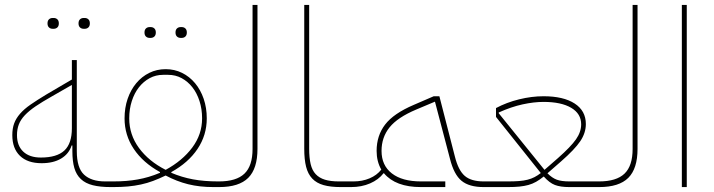

<svg xmlns="http://www.w3.org/2000/svg" viewBox="-20 -760 2900 780"><path d="M430 0Q387 0 357 -7.5Q327 -15 308.5 -32.5Q290 -50 282 -77.5Q274 -105 274 -146V-169H271Q260 -135 228.5 -116Q197 -97 149 -97Q92 -97 61 -127Q30 -157 30 -211Q30 -238 37.5 -258.5Q45 -279 61.5 -298Q78 -317 104 -335Q130 -353 168 -376L272 -437V-516H292V-146Q292 -78 321.5 -50.5Q351 -23 407 -23H440V-10ZM146 -120Q211 -120 241.5 -148.5Q272 -177 272 -239V-415L190 -368Q151 -346 124.5 -328Q98 -310 81 -292Q64 -274 56.5 -254.5Q49 -235 49 -211Q49 -168 74.5 -144Q100 -120 146 -120ZM320 -643Q311 -643 305 -648.5Q299 -654 299 -665Q299 -676 305 -681.5Q311 -687 320 -687H324Q333 -687 339 -681.5Q345 -676 345 -665Q345 -654 339 -648.5Q333 -643 324 -643ZM194 -643Q185 -643 179 -648.5Q173 -654 173 -665Q173 -676 179 -681.5Q185 -687 194 -687H198Q207 -687 213 -681.5Q219 -676 219 -665Q219 -654 213 -648.5Q207 -643 198 -643Z M430 -13 440 -23Q469 -23 493 -25Q517 -27 539.5 -31Q562 -35 584 -41.5Q606 -48 630 -58V-61Q561 -99 523.5 -155Q486 -211 486 -279Q486 -322 498.5 -358.5Q511 -395 533.5 -422Q556 -449 586.5 -464Q617 -479 653 -479Q689 -479 719.5 -464Q750 -449 772.5 -422Q795 -395 807.5 -358.5Q820 -322 820 -279Q820 -211 782.5 -155Q745 -99 676 -61V-58Q718 -40 763.5 -31.5Q809 -23 866 -23V-10L856 0H847Q791 0 744.5 -11.5Q698 -23 653 -47Q626 -34 602 -25Q578 -16 552.5 -10.5Q527 -5 500 -2.5Q473 0 440 0H430ZM653 -70Q721 -107 761 -160.5Q801 -214 801 -279Q801 -317 790.5 -349.5Q780 -382 761.5 -405.5Q743 -429 718 -442.5Q693 -456 663 -456H643Q613 -456 588 -442.5Q563 -429 544.5 -405.5Q526 -382 515.5 -349.5Q505 -317 505 -279Q505 -213 544.5 -159Q584 -105 653 -70ZM714 -606Q705 -606 699 -611.5Q693 -617 693 -628Q693 -639 699 -644.5Q705 -650 714 -650H718Q727 -650 733 -644.5Q739 -639 739 -628Q739 -617 733 -611.5Q727 -606 718 -606ZM588 -606Q579 -606 573 -611.5Q567 -617 567 -628Q567 -639 573 -644.5Q579 -650 588 -650H592Q601 -650 607 -644.5Q613 -639 613 -628Q613 -617 607 -611.5Q601 -606 592 -606Z M856 -13 866 -23H870Q940 -23 973 -54.5Q1006 -86 1006 -155V-740H1026V-155Q1026 -75 988.5 -37.5Q951 0 870 0H856Z M1365 0Q1323 0 1294.5 -8Q1266 -16 1248.5 -34.5Q1231 -53 1223.5 -82.5Q1216 -112 1216 -156V-740H1236V-156Q1236 -119 1242 -93.5Q1248 -68 1262.5 -52.5Q1277 -37 1300 -30Q1323 -23 1356 -23H1416V-10L1406 0Z M1406 -13 1416 -23Q1452 -23 1481.5 -35.5Q1511 -48 1529 -71Q1510 -104 1510 -147Q1510 -209 1544.5 -254Q1579 -299 1661 -334L1742 -369H1765L1828 -124Q1842 -68 1868 -45.5Q1894 -23 1945 -23H1955V-10L1945 0Q1886 0 1855 -25.5Q1824 -51 1808 -115L1747 -347L1671 -315Q1595 -283 1562.5 -242.5Q1530 -202 1530 -147Q1530 -88 1572 -55.5Q1614 -23 1690 -23H1789V0H1690Q1587 0 1540 -56H1538Q1518 -30 1483.5 -15Q1449 0 1406 0Z M1945 -13 1955 -23H2043Q2069 -23 2088.5 -24.5Q2108 -26 2123.5 -30Q2139 -34 2151.5 -40.5Q2164 -47 2177 -57L1995 -285V-321Q2038 -344 2089 -356.5Q2140 -369 2188 -369Q2269 -369 2314.5 -339.5Q2360 -310 2360 -256Q2360 -220 2337.5 -186.5Q2315 -153 2259 -104L2204 -56Q2223 -37 2242 -30Q2261 -23 2293 -23H2410V-10L2400 0H2293Q2257 0 2234.5 -8.5Q2212 -17 2189 -43Q2173 -30 2158 -21.5Q2143 -13 2126.5 -8.5Q2110 -4 2090 -2Q2070 0 2043 0H1945ZM2192 -70 2247 -118Q2299 -164 2320 -194Q2341 -224 2341 -255Q2341 -298 2300.5 -322Q2260 -346 2188 -346Q2149 -346 2103 -336Q2057 -326 2006 -303V-300Z M2400 -13 2410 -23H2414Q2484 -23 2517 -54.5Q2550 -86 2550 -155V-740H2570V-155Q2570 -75 2532.5 -37.5Q2495 0 2414 0H2400Z M2750 -740H2770V0H2750Z"/></svg>

Font: IBM Plex Sans Arabic Thin
Style: Regular
Weight: 100
Designer: Mike Abbink, Paul van der Laan, Pieter van Rosmalen, Wael Morcos, Khajak Apelian
Foundry: Bold Monday
Version: Version 1.101